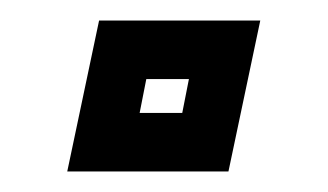

<svg xmlns="http://www.w3.org/2000/svg" viewBox="-20 -461 319 187"><path d="M45.5 -294 76.5 -441H233.5L202.5 -294ZM116 -351H157.5L164 -384H122.5Z"/></svg>

Font: Tourney SemiBold
Style: Italic
Weight: 600
Italic angle: -12°
Version: Version 1.015